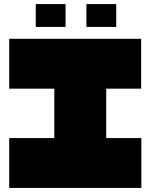

<svg xmlns="http://www.w3.org/2000/svg" viewBox="-20 -920 737 940"><path d="M246 0V-486L448 -730H500V-244L298 0ZM25 0V-244H246V0ZM298 0 500 -244H672V0ZM25 -486V-730H448L246 -486ZM500 -486V-730H671V-486ZM403 -788V-900H549V-788ZM155 -788V-900H301V-788Z"/></svg>

Font: Foldit Black
Style: Regular
Weight: 900
Version: Version 1.003